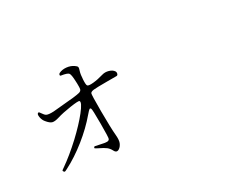

<svg xmlns="http://www.w3.org/2000/svg" viewBox="-111 -1088 1721 1441"><g transform="rotate(-30 750.0 -367.5)"><path d="M605.5 -43Q614.3 -65.4 610.4 -110.4Q604.5 -172.9 604 -318.8Q603.5 -464.8 608.4 -473.6Q614.3 -484.4 638.7 -487.3Q663.1 -490.2 751 -490.2Q793.9 -490.2 835.9 -490.2Q846.7 -490.2 850.1 -502.9Q853.5 -515.6 846.7 -525.4Q834 -543.9 805.2 -552.2Q776.4 -560.5 750 -552.7Q701.2 -538.1 659.7 -534.2Q618.2 -530.3 610.4 -540Q603.5 -547.9 606 -592.3Q608.4 -636.7 616.2 -661.1Q624 -682.6 622.1 -691.9Q620.1 -701.2 603.5 -711.9Q577.1 -730.5 541.5 -733.9Q505.9 -737.3 478.5 -723.6Q470.7 -718.8 470.2 -710.9Q469.7 -703.1 477.5 -702.1Q529.3 -694.3 539.6 -681.2Q549.8 -668 551.8 -608.4Q551.8 -601.6 552.7 -589.8Q553.7 -551.8 550.8 -541Q546.9 -526.4 528.3 -521.5Q515.6 -517.6 465.8 -511.7Q451.2 -510.7 442.4 -509.8Q328.1 -498 295.9 -496.1Q252 -494.1 235.4 -502Q222.7 -507.8 206.1 -533.2Q199.2 -543.9 195.8 -545.9Q192.4 -547.9 187.5 -544.9Q176.8 -539.1 181.6 -512.2Q186.5 -485.4 202.1 -466.8Q226.6 -436.5 246.1 -431.2Q265.6 -425.8 303.7 -437.5Q350.6 -452.1 422.9 -462.9Q495.1 -473.6 502 -466.8Q516.6 -452.1 460.9 -381.8Q409.2 -316.4 323.2 -235.4Q231.4 -150.4 151.4 -94.7Q132.8 -82 130.9 -79.1Q128.9 -76.2 133.8 -69.3Q138.7 -62.5 143.1 -63Q147.5 -63.5 166 -73.2Q255.9 -119.1 347.7 -192.4Q439.5 -265.6 507.8 -346.7Q530.3 -373 537.6 -377.4Q544.9 -381.8 549.8 -372.1Q554.7 -365.2 554.7 -241.7Q554.7 -118.2 549.8 -110.4Q543.9 -98.6 528.3 -98.6Q513.7 -97.7 467.8 -108.4Q438.5 -115.2 433.1 -115.7Q427.7 -116.2 425.8 -113.3Q419.9 -106.4 423.3 -103Q426.8 -99.6 446.3 -89.8Q487.3 -70.3 505.4 -56.2Q523.4 -42 534.2 -21.5Q541 -7.8 546.9 -3.9Q559.6 5.9 577.1 -5.9Q594.7 -17.6 605.5 -43Z"/></g></svg>

Font: Bpmf GenWan Min R
Style: R
Weight: 400
Foundry: But Ko
Version: Version 1.320